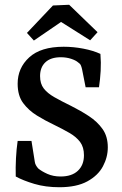

<svg xmlns="http://www.w3.org/2000/svg" viewBox="-20 -776 511 805"><path d="M432 -158Q432 -117 411.5 -78.5Q391 -40 346 -15.5Q301 9 229 9Q171 9 124 -5Q77 -19 46 -36Q45 -74 47 -112.5Q49 -151 54 -185H112L126 -97Q127 -90 130.5 -83.5Q134 -77 140 -70Q154 -58 178.5 -47Q203 -36 234 -36Q281 -36 306.5 -60Q332 -84 332 -125Q332 -159 316 -180.5Q300 -202 271.5 -218.5Q243 -235 206 -253Q170 -270 135 -291.5Q100 -313 77 -344Q54 -375 54 -425Q54 -491 102.5 -535.5Q151 -580 247 -580Q288 -580 329.5 -572Q371 -564 401 -550Q404 -514 402 -478.5Q400 -443 395 -410H339L324 -486Q322 -495 319 -502Q316 -509 308 -514Q298 -523 278 -529.5Q258 -536 235 -536Q193 -536 170.5 -515Q148 -494 148 -457Q148 -425 163.5 -405Q179 -385 208 -368.5Q237 -352 278 -332Q318 -312 353 -289Q388 -266 410 -235Q432 -204 432 -158ZM93 -638 202 -753 270 -756 389 -641 358 -607 236 -684 122 -606Z"/></svg>

Font: Yrsa Medium
Style: Regular
Weight: 500
Designer: Anna Giedrys (Yrsa+Rasa design), David Brezina (Yrsa art-direction, Rasa art-direction, design)
Foundry: Rosetta Type Foundry
Version: Version 2.004